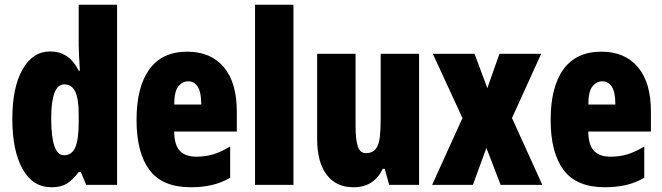

<svg xmlns="http://www.w3.org/2000/svg" viewBox="-20 -831 2793 810"><path d="M197 -41Q118 -41 75 -118.5Q32 -196 32 -329Q32 -462 75 -538Q118 -614 192 -614Q230 -614 260 -595Q290 -576 312 -533H317Q315 -571 313.5 -597Q312 -623 312 -639V-811H474V-51H344L321 -105H312Q286 -71 261.5 -56Q237 -41 197 -41ZM250 -176Q283 -176 297.5 -209Q312 -242 312 -316V-348Q312 -414 297.5 -444.5Q283 -475 251 -475Q196 -475 196 -331Q196 -176 250 -176Z M770 -613Q869 -613 924 -548Q979 -483 979 -361V-276H715Q715 -221 738 -195.5Q761 -170 809 -170Q847 -170 880 -180Q913 -190 951 -213V-81Q915 -60 874 -50.5Q833 -41 785 -41Q665 -41 610.5 -114Q556 -187 556 -325Q556 -464 610 -538.5Q664 -613 770 -613ZM774 -488Q749 -488 732 -466Q715 -444 715 -390H829Q829 -443 814 -465.5Q799 -488 774 -488Z M1218 -51H1056V-811H1218Z M1748 -604V-51H1622L1603 -119H1595Q1576 -80 1545.5 -60.5Q1515 -41 1471 -41Q1398 -41 1358 -94Q1318 -147 1318 -244V-604H1480V-297Q1480 -242 1489.5 -213.5Q1499 -185 1523 -185Q1552 -185 1565.5 -203Q1579 -221 1582.5 -254Q1586 -287 1586 -331V-604Z M1931 -333 1806 -604H1982L2036 -459L2087 -604H2263L2140 -333L2268 -51H2092L2032 -207L1975 -51H1803Z M2517 -613Q2616 -613 2671 -548Q2726 -483 2726 -361V-276H2462Q2462 -221 2485 -195.5Q2508 -170 2556 -170Q2594 -170 2627 -180Q2660 -190 2698 -213V-81Q2662 -60 2621 -50.5Q2580 -41 2532 -41Q2412 -41 2357.5 -114Q2303 -187 2303 -325Q2303 -464 2357 -538.5Q2411 -613 2517 -613ZM2521 -488Q2496 -488 2479 -466Q2462 -444 2462 -390H2576Q2576 -443 2561 -465.5Q2546 -488 2521 -488Z"/></svg>

Font: Noto Sans Tamil UI ExtraCondensed Black
Style: Regular
Weight: 900
Width: 2
Designer: Jelle Bosma - Monotype Design Team
Foundry: Monotype Imaging Inc.
Version: Version 2.004; ttfautohint (v1.8.4.7-5d5b)